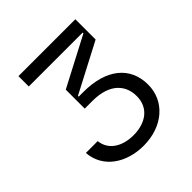

<svg xmlns="http://www.w3.org/2000/svg" viewBox="-196 -872 1027 1027"><g transform="rotate(-45 318.0 -358.5)"><path d="M63.9 -181.8C72.4 -61.1 180.4 9.9 309.7 9.9C456 9.9 558.2 -80.3 558.2 -204.5C558.2 -340.2 457.4 -421.9 285.5 -421.9H250V-427.6L529.8 -573.9V-727.3H99.4V-649.1H507.1V-643.5L227.3 -497.2V-353.7H285.5C420.5 -353.7 471.6 -283.4 471.6 -204.5C471.6 -114.3 402 -68.2 311.1 -68.2C227.3 -68.2 161.2 -108 153.4 -181.8Z"/></g></svg>

Font: Riot Sans 2.0
Style: Regular
Weight: 400
Designer: Rasmus Andersson
Foundry: rsms
Version: Version 3.006;hotconv 1.0.109;makeotfexe 2.5.65596